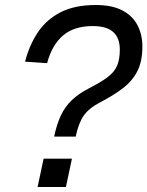

<svg xmlns="http://www.w3.org/2000/svg" viewBox="-20 -746 588 766"><path d="M196 -201Q206 -249 222.5 -284.5Q239 -320 266 -346Q293 -372 332 -392Q381 -417 408.5 -437.5Q436 -458 447 -483.5Q458 -509 458 -548Q458 -594 432 -618Q406 -642 350 -642Q275 -642 231 -604Q187 -566 168 -494L80 -500Q97 -566 131 -617Q165 -668 221.5 -697Q278 -726 362 -726Q427 -726 468 -704.5Q509 -683 528.5 -645.5Q548 -608 548 -560Q548 -502 528.5 -463Q509 -424 471.5 -395Q434 -366 380 -338Q334 -314 313.5 -284Q293 -254 282 -201ZM130 0 154 -113H267L243 0Z"/></svg>

Font: Geist
Style: Italic
Weight: 400
Italic angle: -12°
Designer: Basement.studio, Andrés Briganti, Mateo Zaragoza
Foundry: Basement.studio, Vercel, Andrés Briganti, Guido Ferreyra, Mateo Zaragoza
Version: Version 1.500